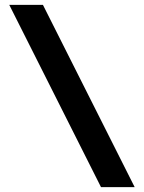

<svg xmlns="http://www.w3.org/2000/svg" viewBox="-20 -742 590 787"><path d="M18 -722H156L532 25H394Z"/></svg>

Font: Bai Jamjuree
Style: Bold
Weight: 700
Designer: Katatrad Aksorn Co.,Ltd.
Foundry: Cadson Demak Co.,Ltd.
Version: Version 1.000; ttfautohint (v1.6)